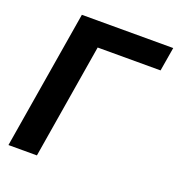

<svg xmlns="http://www.w3.org/2000/svg" viewBox="-131 -837 881 947"><g transform="rotate(20 309.0 -364.0)"><path d="M617.7 -727.5 596.7 -602.5H266.6L167 0H17.6L138.2 -727.5Z"/></g></svg>

Font: Inter 20pt
Style: Bold Italic
Weight: 700
Italic angle: -9.3988°
Version: Version 4.001;git-66647c0bb